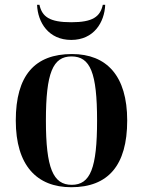

<svg xmlns="http://www.w3.org/2000/svg" viewBox="-20 -773 598 803"><path d="M278 -606C372 -606 417 -679 420 -753H410C399 -703 368 -680 278 -680C187 -680 156 -703 145 -753H135C138 -679 183 -606 278 -606ZM278 10C432 10 512 -81 512 -269C512 -456 426 -547 281 -547C125 -547 46 -457 46 -269C46 -81 134 10 278 10ZM280 0C202 0 172 -70 172 -269C172 -468 201 -537 279 -537C358 -537 386 -468 386 -269C386 -70 358 0 280 0Z"/></svg>

Font: Noto Serif Display SemiCondensed SemiBold
Style: Regular
Weight: 600
Width: 4
Designer: Monotype Design Team
Foundry: Monotype Imaging Inc.
Version: Version 2.009